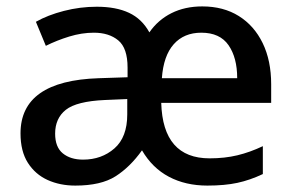

<svg xmlns="http://www.w3.org/2000/svg" viewBox="-20 -569 915 599"><path d="M611 -549Q677 -549 725 -519Q773 -489 799.5 -434.5Q826 -380 826 -306V-248H483Q488 -75 634 -75Q681 -75 720.5 -84.5Q760 -94 800 -113V-26Q760 -7 720.5 1.5Q681 10 627 10Q559 10 507 -17.5Q455 -45 423 -100Q386 -48 340.5 -19Q295 10 215 10Q167 10 128.5 -7.5Q90 -25 67 -61Q44 -97 44 -153Q44 -317 288 -325L378 -328V-358Q378 -419 349 -443Q320 -467 273 -467Q235 -467 196 -455Q157 -443 123 -426L92 -501Q129 -522 179.5 -535Q230 -548 282 -548Q342 -548 382.5 -529Q423 -510 446 -468Q473 -507 515 -528Q557 -549 611 -549ZM608 -467Q554 -467 522 -431Q490 -395 485 -325H720Q720 -389 693 -428Q666 -467 608 -467ZM307 -257Q219 -253 185.5 -226.5Q152 -200 152 -152Q152 -110 176 -90.5Q200 -71 239 -71Q297 -71 337 -106Q377 -141 377 -212V-260Z"/></svg>

Font: Noto Sans Syriac Medium
Style: Regular
Weight: 500
Designer: Patrick Giasson and the Monotype Design Team
Foundry: Monotype Imaging Inc.
Version: Version 3.000; ttfautohint (v1.8.4.7-5d5b)